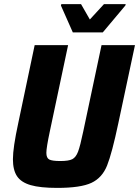

<svg xmlns="http://www.w3.org/2000/svg" viewBox="-20 -908 678 936"><path d="M43 -132Q43 -188 69 -308L149 -688H312L223 -268Q206 -188 206 -163Q206 -138 220 -130.5Q234 -123 274 -123Q315 -123 332.5 -132Q350 -141 360.5 -168.5Q371 -196 386 -268L475 -688H638L557 -308Q526 -161 502 -101Q478 -41 425.5 -16.5Q373 8 259 8Q176 8 129.5 -5.5Q83 -19 63 -49Q43 -79 43 -132ZM335 -750 277 -881 279 -888H375L418 -813L487 -888H593L591 -881L481 -750Z"/></svg>

Font: Saira Semi Condensed
Style: Bold Italic
Weight: 700
Width: 4
Italic angle: -12°
Designer: Hector Gatti with collaboration of the Omnibus-Type team
Foundry: Omnibus-Type
Version: Version 1.001; ttfautohint (v1.8)